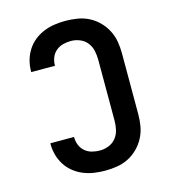

<svg xmlns="http://www.w3.org/2000/svg" viewBox="-111 -832 823 930"><g transform="rotate(-15 300.0 -367.5)"><path d="M303 8Q275 8 247.5 4Q220 0 194 -10.5Q168 -21 146 -38.5Q124 -56 109 -79.5Q94 -103 86.5 -130Q79 -157 79 -185V-189H198V-187Q198 -167 205.5 -148Q213 -129 228.5 -116Q244 -103 263.5 -98Q283 -93 303 -93Q326 -93 348 -102Q370 -111 384 -129Q398 -147 403 -169.5Q408 -192 408 -215V-520Q408 -543 403 -565.5Q398 -588 384 -606Q370 -624 348 -633Q326 -642 303 -642Q283 -642 263.5 -637Q244 -632 228.5 -619Q213 -606 205.5 -587Q198 -568 198 -548V-546H79V-550Q79 -578 86.5 -605Q94 -632 109 -655.5Q124 -679 146 -696.5Q168 -714 194 -724.5Q220 -735 247.5 -739Q275 -743 303 -743Q333 -743 363 -738Q393 -733 419.5 -719.5Q446 -706 467.5 -684.5Q489 -663 503 -636Q517 -609 522 -579.5Q527 -550 527 -520V-215Q527 -185 522 -155.5Q517 -126 503 -99Q489 -72 467.5 -50.5Q446 -29 419.5 -15.5Q393 -2 363 3Q333 8 303 8Z"/></g></svg>

Font: Iosevka Extended
Style: Bold
Weight: 700
Width: 7
Monospace: yes
Designer: Belleve Invis
Foundry: Belleve Invis
Version: Version 32.5.0; ttfautohint (v1.8.4)